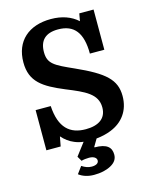

<svg xmlns="http://www.w3.org/2000/svg" viewBox="-136 -819 885 1117"><g transform="rotate(-15 306.5 -260.5)"><path d="M290 210C329 210 363 203 391 188C419 173 433 153 433 126C433 83 408 56 333 56L332 53L358 9C390 6 420 -1 447 -12C520 -41 568 -102 568 -191C568 -289 510 -341 341 -417C229 -467 192 -485 192 -555C192 -626 230 -662 305 -662C402 -662 448 -603 448 -478H535V-720H449L441 -675C400 -712 346 -731 280 -731C147 -731 61 -657 61 -528C61 -411 132 -366 257 -314C365 -270 437 -239 437 -157C437 -90 388 -59 312 -59C217 -59 157 -109 149 -242H58V0H144L155 -58C176 -34 199 -17 226 -6C242 1 260 6 280 8L223 83L240 112C252 108 271 106 286 106C313 106 331 117 331 134C331 150 316 160 289 160C269 160 249 153 230 140L199 182C224 201 255 210 290 210Z"/></g></svg>

Font: Domine
Style: Bold
Weight: 700
Designer: Pablo Impallari, Rodrigo Fuenzalida, Brenda Gallo
Foundry: Pablo Impallari, Rodrigo Fuenzalida, Brenda Gallo
Version: Version 2.000